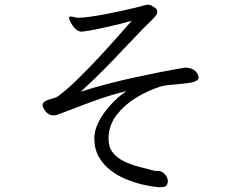

<svg xmlns="http://www.w3.org/2000/svg" viewBox="-20 -757 1040 812"><path d="M767 -471Q787 -470 800 -461Q813 -452 817 -441Q820 -435 820 -429Q820 -415 789 -408Q774 -405 747 -402.5Q720 -400 694.5 -397.5Q669 -395 656 -390Q605 -374 556 -344Q507 -314 474.5 -272.5Q442 -231 439 -178V-170Q439 -135 456.5 -112.5Q474 -90 502 -76Q530 -62 563 -53Q596 -44 628 -36Q639 -33 647 -34Q655 -35 663 -31Q676 -24 683 -12.5Q690 -1 690 10Q690 17 685 26Q680 35 654 35Q652 35 631 32.5Q610 30 579 22.5Q548 15 513.5 1Q479 -13 448.5 -36Q418 -59 398.5 -92.5Q379 -126 379 -172V-177Q380 -208 398 -243Q416 -278 446.5 -312Q477 -346 515 -372Q441 -354 363.5 -325Q286 -296 226 -273Q217 -269 207 -269Q191 -269 180.5 -278Q170 -287 165 -297.5Q160 -308 160 -312Q160 -320 167 -326Q174 -332 191 -337Q197 -339 207.5 -342Q218 -345 224 -349Q260 -375 309.5 -423Q359 -471 417 -534.5Q475 -598 537 -669Q487 -655 440 -644.5Q393 -634 362 -628.5Q331 -623 327 -623Q311 -623 298.5 -635.5Q286 -648 279 -662.5Q272 -677 272 -681Q272 -686 275 -686.5Q278 -687 280 -687Q286 -687 292.5 -685Q299 -683 305 -682H313Q329 -682 358.5 -686Q388 -690 423 -696.5Q458 -703 492 -710.5Q526 -718 553 -724.5Q580 -731 593 -735Q597 -736 600 -736.5Q603 -737 606 -737Q614 -737 620.5 -733.5Q627 -730 636 -724Q645 -717 645 -708Q645 -698 637.5 -689Q630 -680 622 -672Q591 -643 546.5 -595.5Q502 -548 445.5 -489.5Q389 -431 321 -369Q373 -386 432.5 -401.5Q492 -417 549.5 -429.5Q607 -442 655 -451.5Q703 -461 732.5 -466Q762 -471 764 -471Z"/></svg>

Font: Moon Stars Kai T HW
Style: Regular
Weight: 400
Designer: GuiWonder
Version: Version 1.101